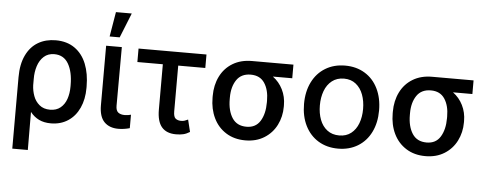

<svg xmlns="http://www.w3.org/2000/svg" viewBox="-57 -911 3208 1262"><g transform="rotate(5 1546.5 -279.5)"><path d="M283.2 -537.1Q356.9 -537.1 408.2 -501Q459.5 -464.8 485.1 -400.6Q510.7 -336.4 510.7 -252V-242.2Q510.7 -168 484.6 -110.8Q458.5 -53.7 410.2 -22Q361.8 9.8 296.9 9.8Q252 9.8 218.8 -6.3Q185.5 -22.5 161.1 -53.7L162.1 197.3H59.6V-274.4Q59.6 -359.9 87.9 -418.9Q116.2 -478 166.5 -507.6Q216.8 -537.1 283.2 -537.1ZM160.2 -230Q161.6 -193.4 174.1 -159.2Q186.5 -125 213.9 -102.1Q241.2 -79.1 284.2 -79.1Q325.7 -79.1 352.8 -101.3Q379.9 -123.5 392.6 -160.2Q405.3 -196.8 405.3 -242.2V-252Q405.3 -338.9 374.5 -392.1Q343.8 -445.3 281.2 -445.3Q239.7 -445.3 212.4 -420.7Q185.1 -396 172.4 -356.4Q159.7 -316.9 160.2 -271.5Z M718.8 -530.3 717.8 -143.6Q717.8 -111.3 733.4 -99.1Q749 -86.9 776.4 -86.9Q787.6 -86.9 798.8 -88.6Q810.1 -90.3 817.4 -92.8V-3.9Q778.8 6.8 742.2 6.8Q683.1 6.8 649.2 -27.8Q615.2 -62.5 615.2 -137.7V-530.3ZM660.2 -755.9H764.6L699.2 -592.8H632.8Z M1277.3 -441.4H1098.6V-139.6Q1098.6 -103.5 1112.5 -92.3Q1126.5 -81.1 1149.4 -81.1Q1161.6 -81.1 1172.1 -84.5Q1182.6 -87.9 1194.3 -93.8L1213.9 -13.7Q1191.9 0 1171.1 4.9Q1150.4 9.8 1123 9.8Q1060.5 9.8 1028.8 -27.1Q997.1 -64 997.1 -142.6V-441.4H829.1V-530.3H1277.3Z M1579.1 -513.7H1852.5V-423.8H1724.6Q1766.1 -393.6 1789.8 -346.2Q1813.5 -298.8 1813.5 -242.2V-232.4Q1813.5 -167 1785.6 -111.6Q1757.8 -56.2 1704.8 -23.2Q1651.9 9.8 1580.1 9.8Q1506.8 9.8 1452.9 -24.2Q1398.9 -58.1 1370.4 -117.4Q1341.8 -176.8 1341.8 -251V-262.7Q1341.8 -334.5 1370.1 -391.6Q1398.4 -448.7 1452.1 -481.2Q1505.9 -513.7 1579.1 -513.7ZM1580.1 -80.1Q1641.1 -80.1 1670.7 -127.9Q1700.2 -175.8 1700.2 -251V-262.7Q1700.2 -333.5 1670.4 -378.7Q1640.6 -423.8 1579.1 -423.8Q1516.6 -423.8 1485.8 -378.4Q1455.1 -333 1455.1 -262.7V-251Q1455.1 -175.3 1485.8 -127.7Q1516.6 -80.1 1580.1 -80.1Z M1944.3 -262.7Q1944.3 -344.7 1975.1 -406.7Q2005.9 -468.8 2062 -502.9Q2118.2 -537.1 2192.4 -537.1Q2266.1 -537.1 2322.3 -502.9Q2378.4 -468.8 2408.9 -406.5Q2439.5 -344.2 2439.5 -262.7Q2439.5 -181.2 2408.9 -119.4Q2378.4 -57.6 2322.3 -23.4Q2266.1 10.7 2192.4 10.7Q2118.2 10.7 2062 -23.4Q2005.9 -57.6 1975.1 -119.4Q1944.3 -181.2 1944.3 -262.7ZM2334 -262.7Q2334 -314.9 2318.1 -357.7Q2302.2 -400.4 2270.3 -425.8Q2238.3 -451.2 2192.4 -451.2Q2145.5 -451.2 2113 -425.8Q2080.6 -400.4 2064.7 -357.7Q2048.8 -314.9 2048.8 -262.7Q2048.8 -210.4 2064.7 -168.2Q2080.6 -126 2113 -101.1Q2145.5 -76.2 2192.4 -76.2Q2238.8 -76.2 2270.5 -101.1Q2302.2 -126 2318.1 -168.2Q2334 -210.4 2334 -262.7Z M2767.6 -513.7H3041V-423.8H2913.1Q2954.6 -393.6 2978.3 -346.2Q3002 -298.8 3002 -242.2V-232.4Q3002 -167 2974.1 -111.6Q2946.3 -56.2 2893.3 -23.2Q2840.3 9.8 2768.6 9.8Q2695.3 9.8 2641.4 -24.2Q2587.4 -58.1 2558.8 -117.4Q2530.3 -176.8 2530.3 -251V-262.7Q2530.3 -334.5 2558.6 -391.6Q2586.9 -448.7 2640.6 -481.2Q2694.3 -513.7 2767.6 -513.7ZM2768.6 -80.1Q2829.6 -80.1 2859.1 -127.9Q2888.7 -175.8 2888.7 -251V-262.7Q2888.7 -333.5 2858.9 -378.7Q2829.1 -423.8 2767.6 -423.8Q2705.1 -423.8 2674.3 -378.4Q2643.6 -333 2643.6 -262.7V-251Q2643.6 -175.3 2674.3 -127.7Q2705.1 -80.1 2768.6 -80.1Z"/></g></svg>

Font: Pretendard Medium
Style: Regular
Weight: 500
Designer: Base glyphs from Inter by Rasmus Andersson; Hangeul glyphs from Noto Sans CJK(Source Han Sans) by Jang Soo-young and Kan
Foundry: Kil Hyung-jin
Version: Version 1.309